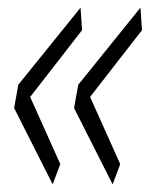

<svg xmlns="http://www.w3.org/2000/svg" viewBox="-20 -522 392 503"><path d="M118 -39 17 -239 28 -300 191 -502 195 -443 59 -268 138 -92ZM275 -39 174 -239 185 -300 348 -502 352 -443 216 -268 295 -92Z"/></svg>

Font: Georama SemiCondensed Light
Style: Italic
Weight: 300
Width: 4
Italic angle: -9°
Designer: Jean-Baptiste Levee
Foundry: Production Type
Version: Version 1.000